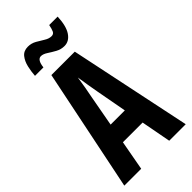

<svg xmlns="http://www.w3.org/2000/svg" viewBox="-281 -991 1061 1061"><g transform="rotate(-45 250.0 -460.5)"><path d="M10 0 157 -717H340L490 0H361L328 -175H174L142 0ZM228 -472 195 -292H306L273 -471Q268 -500 261.5 -537Q255 -574 251 -604Q247 -574 240 -535.5Q233 -497 228 -472ZM90 -778Q92 -809 99.5 -842Q107 -875 125 -897.5Q143 -920 176 -920Q203 -920 226 -907Q249 -894 269.5 -881Q290 -868 310 -868Q326 -868 332.5 -881.5Q339 -895 344 -921H410Q407 -850 383 -814.5Q359 -779 322 -779Q295 -779 271.5 -792Q248 -805 227.5 -818.5Q207 -832 190 -832Q162 -832 156 -778Z"/></g></svg>

Font: Noto Sans Mono ExtraCondensed
Style: Bold
Weight: 700
Width: 2
Designer: Monotype Design Team
Foundry: Monotype Imaging Inc.
Version: Version 2.014